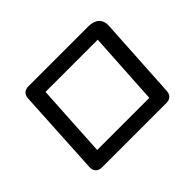

<svg xmlns="http://www.w3.org/2000/svg" viewBox="-140 -983 1279 1279"><g transform="rotate(-45 500.0 -343.5)"><path d="M789 -708H229C191 -708 170 -689 168 -650L134 -41C132 -2 154 21 193 21H796C834 21 855 2 857 -37L891 -614C894 -677 855 -708 789 -708ZM251 -84 281 -601H773L742 -84Z"/></g></svg>

Font: 寒蝉团圆体 Round
Style: Regular
Weight: 500
Designer: 寒蝉字型
Version: Version 2.700;Glyphs 3.1.1 (3135)